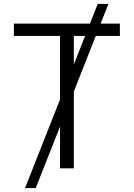

<svg xmlns="http://www.w3.org/2000/svg" viewBox="-20 -846 672 965"><path d="M106 99.1 471.2 -826.2H524.9L159.7 99.1ZM49.8 -665.5V-727.5H582.5V-665.5H351.1V0H281.7V-665.5Z"/></svg>

Font: Inter 16pt Light
Style: Regular
Weight: 300
Version: Version 4.001;git-66647c0bb